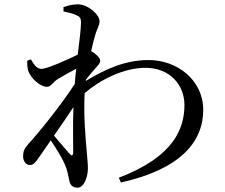

<svg xmlns="http://www.w3.org/2000/svg" viewBox="-20 -818 1040 889"><path d="M303 -105C290 -121 257 -157 230 -190C261 -234 292 -280 320 -322C317 -239 319 -157 319 -113C318 -96 312 -95 303 -105ZM378 -449C392 -468 408 -487 420 -500C434 -515 444 -525 444 -537C444 -550 422 -571 404 -580L402 -581C408 -611 415 -635 419 -649C429 -687 441 -700 441 -719C441 -751 387 -798 340 -798C316 -798 294 -792 274 -785V-765C298 -760 318 -755 331 -749C348 -742 355 -736 355 -714C355 -685 348 -631 340 -565C289 -540 197 -499 172 -499C153 -499 139 -515 123 -543L106 -537C106 -523 106 -508 110 -492C121 -457 165 -416 198 -416C216 -416 225 -437 246 -451C268 -464 301 -483 333 -500C330 -477 328 -453 326 -429C257 -323 153 -196 111 -151C92 -130 87 -116 87 -94C87 -70 102 -53 119 -54C136 -54 147 -70 161 -90C178 -114 196 -140 215 -168C242 -129 271 -80 281 -55C291 -31 295 -11 300 14C304 38 315 51 339 51C369 51 387 2 387 -39C387 -63 384 -82 382 -112C377 -168 366 -282 372 -387C446 -450 553 -504 654 -504C765 -504 834 -426 834 -332C834 -220 782 -91 530 5L540 27C818 -35 921 -163 921 -309C921 -447 801 -540 668 -540C561 -540 469 -499 377 -443Z"/></svg>

Font: Noto Serif SC Medium
Style: Regular
Weight: 500
Designer: Ryoko NISHIZUKA 西塚涼子 (kana & ideographs); Frank Grießhammer (Latin, Greek & Cyrillic); Wenlong ZHANG 张文龙 (bopomofo); San
Foundry: Adobe Systems Incorporated
Version: Version 1.001;PS 1.001;hotconv 16.6.54;makeotf.lib2.5.65590